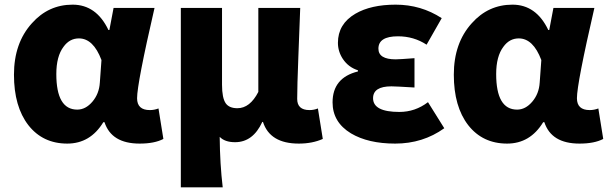

<svg xmlns="http://www.w3.org/2000/svg" viewBox="-20 -603 2615 825"><path d="M102 -65Q40 -145 40 -282Q40 -418 117 -503Q188 -583 292 -583Q394 -583 446 -474H450L468 -569H644Q569 -244 569 -181Q569 -130 624 -130Q643 -130 661 -137L682 -6Q644 14 580 14Q459 14 429 -78H424Q368 14 269 14Q164 14 102 -65ZM377 -166Q406 -200 409 -248L416 -345Q381 -438 319 -438Q279 -438 253 -402Q222 -361 222 -285Q222 -132 312 -132Q348 -132 377 -166Z M757 -569H934V-239Q934 -182 950 -159Q965 -138 1000 -138Q1054 -138 1090 -208V-569H1270L1262 -359Q1257 -231 1257 -178Q1257 -130 1310 -130Q1329 -130 1346 -137L1367 -6Q1322 14 1264 14Q1140 14 1110 -79H1107Q1067 8 990 8Q946 8 924 -15Q925 102 937 202H757Z M1488 -30Q1409 -78 1409 -163Q1409 -269 1518 -296V-301Q1477 -314 1453 -350Q1432 -382 1432 -419Q1432 -500 1507 -544Q1574 -583 1680 -583Q1789 -583 1878 -525L1813 -411Q1758 -447 1690 -447Q1606 -447 1606 -394Q1606 -348 1680 -348Q1696 -348 1761 -353V-227Q1679 -232 1662 -232Q1583 -232 1583 -181Q1583 -122 1696 -122Q1764 -122 1819 -164L1889 -52Q1797 14 1678 14Q1562 14 1488 -30Z M1992 -65Q1930 -145 1930 -282Q1930 -418 2007 -503Q2078 -583 2182 -583Q2284 -583 2336 -474H2340L2358 -569H2534Q2459 -244 2459 -181Q2459 -130 2514 -130Q2533 -130 2551 -137L2572 -6Q2534 14 2470 14Q2349 14 2319 -78H2314Q2258 14 2159 14Q2054 14 1992 -65ZM2267 -166Q2296 -200 2299 -248L2306 -345Q2271 -438 2209 -438Q2169 -438 2143 -402Q2112 -361 2112 -285Q2112 -132 2202 -132Q2238 -132 2267 -166Z"/></svg>

Font: Source Han Sans CN Heavy
Style: Bold
Weight: 900
Designer: Ryoko NISHIZUKA (kana & ideographs); Paul D. Hunt (Latin, Greek & Cyrillic); Wenlong ZHANG (bopomofo); Sandoll Communica
Foundry: Adobe Systems Incorporated
Version: Version 1.000;PS 1;hotconv 1.0.78;makeotf.lib2.5.61930